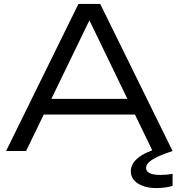

<svg xmlns="http://www.w3.org/2000/svg" viewBox="-20 -770 911 979"><path d="M168 -186V-266H696V-186ZM491 -750 860 0H758L411 -718H461L113 0H11L380 -750ZM793 -16 838 -13V0H860Q823 12 792 25.5Q761 39 743 54Q725 69 725 86Q725 122 798 122Q813 122 830 120.5Q847 119 860 116V178Q847 182 824.5 185.5Q802 189 778 189Q719 189 683 165.5Q647 142 647 103Q647 67 681.5 37Q716 7 793 -16Z"/></svg>

Font: Unbounded Light
Style: Regular
Weight: 300
Designer: Luke Prowse, Jean-Baptiste Morizot, Fátima Lázaro, Florian Runge
Foundry: NaN
Version: Version 1.700